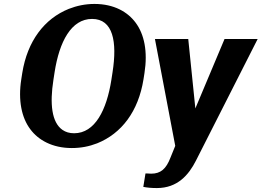

<svg xmlns="http://www.w3.org/2000/svg" viewBox="-20 -741 1327 974"><path d="M88 -339C71 -231 90 -143 134 -85C174 -31 245 10 344 10C390 10 432 2 473 -14C597 -64 682 -176 708 -339L713 -371C730 -480 712 -567 668 -626C628 -680 559 -721 459 -721C413 -721 370 -712 329 -696C205 -646 119 -533 93 -371ZM251 -336 257 -375C281 -529 341 -645 447 -645C554 -645 575 -529 551 -375L545 -336C521 -183 462 -65 356 -65C332 -65 313 -71 297 -82C242 -120 232 -215 251 -336ZM766 -543 869 -1 845 58C823 116 795 140 747 140C741 140 734 139 726 139H718L707 207C727 211 749 213 776 213C880 213 937 147 974 74L1287 -543H1119L971 -191L935 -543Z"/></svg>

Font: Aerodynamic
Style: BdObl
Weight: 500
Designer: Google
Version: Version 2.000980; 2014